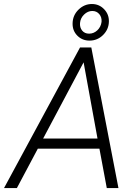

<svg xmlns="http://www.w3.org/2000/svg" viewBox="-59 -951 689 971"><path d="M308.1 -833.5Q309.1 -874 338.1 -902.3Q367.2 -930.7 405.8 -930.7Q442.4 -930.7 467.5 -904.5Q492.7 -878.4 491.7 -841.3Q490.7 -802.2 462.2 -773.9Q433.6 -745.6 393.6 -745.6Q356.9 -745.6 332 -770.8Q307.1 -795.9 308.1 -833.5ZM345.7 -834.5Q343.8 -812 356.4 -796.4Q369.1 -780.8 391.6 -780.8Q415 -780.8 433.1 -797.6Q451.2 -814.5 454.6 -840.3Q456.5 -863.8 443.1 -879.6Q429.7 -895.5 407.7 -895.5Q384.8 -895.5 366.2 -877.4Q347.7 -859.4 345.7 -834.5ZM443.8 -199.2H132.3L26.4 0H-38.6L345.7 -710.9H402.8L540 0H481ZM159.2 -250.5H434.1L363.8 -635.7Z"/></svg>

Font: TypoPRO Roboto
Style: Italic
Weight: 300
Italic angle: -12°
Designer: Google
Version: Version 2.136; 2016